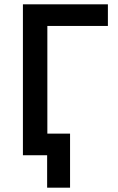

<svg xmlns="http://www.w3.org/2000/svg" viewBox="-20 -718 545 888"><path d="M86 0V-698H479V-598H199V-100H304V150H198V0Z"/></svg>

Font: IBM Plex Sans Medm
Style: Regular
Weight: 500
Designer: Mike Abbink, Paul van der Laan, Pieter van Rosmalen
Foundry: Bold Monday
Version: Version 3.005